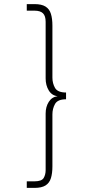

<svg xmlns="http://www.w3.org/2000/svg" viewBox="-20 -708 433 936"><path d="M302 -257Q261 -257 248.2 -279.5Q235.5 -302 235.5 -329.5V-583Q235.5 -617 228.2 -640.5Q221 -664 202 -676Q183 -688 148 -688H110.5V-656H148Q176.5 -656 189.5 -643.2Q202.5 -630.5 202.5 -601.5V-325.5Q202.5 -292 217.8 -267Q233 -242 261 -239Q233 -235.5 217.8 -211.5Q202.5 -187.5 202.5 -154.5V121.5Q202.5 143.5 192.8 159.8Q183 176 148 176H110.5V208H148Q183 208 202 196Q221 184 228.2 160.5Q235.5 137 235.5 103V-150.5Q235.5 -178 248.2 -201Q261 -224 302 -224Z"/></svg>

Font: League Spartan Extralight
Style: Regular
Weight: 200
Foundry: The League of Moveable Type
Version: Version 2.300; ttfautohint (v1.8.3)